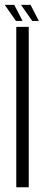

<svg xmlns="http://www.w3.org/2000/svg" viewBox="-39 -788 184 808"><path d="M29.5 0H82V-675H29.5ZM96.5 -700H124.5L89.5 -767.5H49.5ZM28 -700H56L21 -767.5H-19Z"/></svg>

Font: Anybody ExtraCondensed Light
Style: Regular
Weight: 300
Width: 2
Version: Version 1.113;gftools[0.9.25]